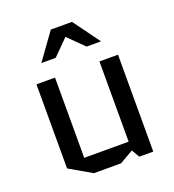

<svg xmlns="http://www.w3.org/2000/svg" viewBox="-133 -832 852 940"><g transform="rotate(-20 292.5 -361.5)"><path d="M80.1 -62V-500H176.8V-82H408.2V-500H504.9V4.9H432.1L408.2 -36.1L336.9 4.9H195.8ZM237.8 -728H348.1L449.2 -589.8H374L293 -669.9L212.9 -589.8H138.2Z"/></g></svg>

Font: Quantico
Style: Regular
Weight: 400
Designer: Matt Desmond
Foundry: MADtype
Version: Version 2.002